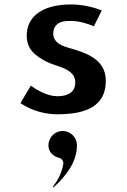

<svg xmlns="http://www.w3.org/2000/svg" viewBox="-20 -523 570 862"><path d="M260.5 65C226.7 65 197.5 93.5 197.5 130C197.5 156.9 216.7 178.9 245.3 185.7C257.1 188.5 266.6 201.1 264.1 214.5C255.7 260.1 234.2 293.7 216.7 316.4L219.7 318.8C275.6 269.1 325.5 203.9 325.5 130C325.5 93.7 296.8 65 260.5 65ZM299 -503C170 -503 100 -448.8 100 -363C100 -300.2 139.6 -271.6 190.5 -245.2C233 -223.2 318 -216.8 318 -153C318 -94.7 260.2 -91 238 -91C190.3 -91 144.7 -120 118.3 -138.3L71.8 -60.2C97.6 -42.3 155.9 -10 237 -10C342.6 -10 455 -32.6 455 -160C455 -246.6 384.6 -279.1 316.5 -300.1C282 -311.1 219 -319.8 219 -373C219 -384.3 221.6 -396.7 229.8 -407C246.6 -428.1 272.9 -429 299 -429C339.1 -429 376.3 -415.5 401.5 -404.9L437 -476C410.7 -486.6 359.4 -503 299 -503Z"/></svg>

Font: Hussar Ekologiczny
Style: Regular
Weight: 400
Foundry: Cannot Into Space Fonts
Version: Version 0.97